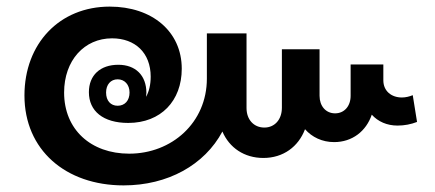

<svg xmlns="http://www.w3.org/2000/svg" viewBox="-20 -569 1317 581"><path d="M354 -8C488 -8 599 -70 653 -171C674 -122 719 -91 777 -91C837 -91 883 -125 903 -178C924 -154 955 -139 991 -139C1046 -139 1088 -172 1105 -222C1124 -201 1151 -189 1183 -189C1204 -189 1224 -193 1242 -200L1229 -281C1219 -277 1208 -274 1196 -274C1165 -274 1140 -293 1140 -326V-374H1041V-279C1041 -248 1022 -226 994 -226C966 -226 947 -248 947 -279V-420H833V-243C833 -207 811 -183 780 -183C748 -183 726 -207 726 -242V-468H606V-331C606 -198 500 -104 371 -104C255 -104 174 -177 174 -289C174 -386 235 -453 319 -453C389 -453 436 -409 436 -337C436 -313 431 -292 422 -276C422 -280 423 -284 423 -288C423 -341 390 -373 338 -373C283 -373 249 -341 249 -290C249 -233 292 -197 368 -197C467 -197 530 -264 530 -361C530 -474 440 -549 312 -549C160 -549 54 -437 54 -280C54 -116 178 -8 354 -8ZM336 -249C315 -249 301 -264 301 -289C301 -313 315 -329 336 -329C357 -329 372 -313 372 -289C372 -265 358 -249 336 -249Z"/></svg>

Font: Noto Sans Lao Looped SemiCondensed SemiBold
Style: Regular
Weight: 600
Width: 4
Designer: Mark Frömberg, Ben Mitchell
Foundry: The Fontpad Ltd
Version: Version 1.002